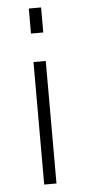

<svg xmlns="http://www.w3.org/2000/svg" viewBox="-52 -747 347 779"><g transform="rotate(-5 121.0 -357.5)"><path d="M96 -498H146V1H96ZM96 -716H146V-614H96Z"/></g></svg>

Font: Raleway
Style: Light
Weight: 300
Designer: Matt McInerney, Pablo Impallari, Rodrigo Fuenzalida
Foundry: Matt McInerney, Pablo Impallari, Rodrigo Fuenzalida
Version: Version 3.000